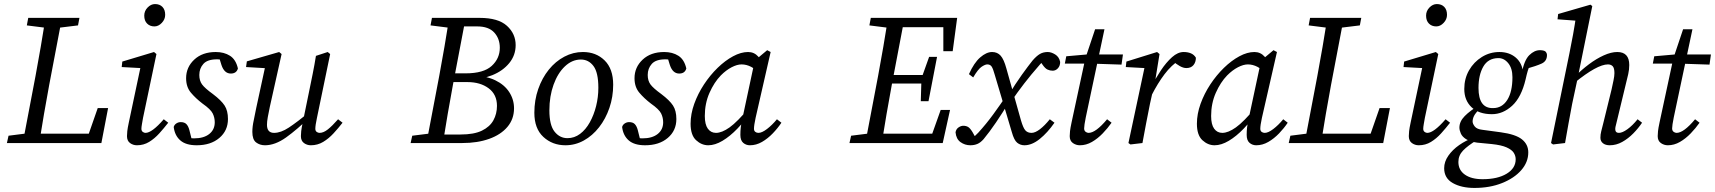

<svg xmlns="http://www.w3.org/2000/svg" viewBox="-20 -704 8441 945"><path d="M14 0 22 -36 132 -50H139L130 0ZM92 0 155 -331Q168 -402 180.5 -473.5Q193 -545 204 -616H285L222 -285Q209 -214 196.5 -142.5Q184 -71 173 0ZM112 -579 119 -616H371L364 -579L250 -565H223ZM130 0 138 -46H458L401 0L461 -172H512L479 0Z M605 -34Q605 -44 606.5 -58.5Q608 -73 614 -101L673 -380L689 -368L579 -374L582 -401L738 -448L750 -438L684 -124Q681 -107 678.5 -92.5Q676 -78 676 -70Q676 -60 682.5 -55Q689 -50 696 -50Q728 -50 786 -117L808 -100Q787 -73 764 -47.5Q741 -22 714 -5.5Q687 11 654 11Q635 11 620 0Q605 -11 605 -34ZM740 -574Q718 -574 704 -588Q690 -602 690 -627Q690 -650 706.5 -667Q723 -684 743 -684Q766 -684 779.5 -670Q793 -656 793 -631Q793 -609 776.5 -591.5Q760 -574 740 -574Z M928 0 893 -32Q907 -27 915 -25Q923 -23 935 -23Q983 -23 1010 -44.5Q1037 -66 1037 -102Q1037 -125 1027 -145.5Q1017 -166 977 -194Q943 -220 919.5 -248Q896 -276 896 -319Q896 -373 936 -410.5Q976 -448 1042 -448Q1083 -448 1112 -429.5Q1141 -411 1151 -367Q1144 -342 1116 -342Q1084 -342 1070 -384L1054 -436L1081 -407Q1074 -409 1066.5 -410.5Q1059 -412 1048 -412Q1001 -412 981 -389.5Q961 -367 961 -335Q961 -307 974.5 -288.5Q988 -270 1028 -241Q1069 -210 1085.5 -184.5Q1102 -159 1102 -118Q1102 -61 1059.5 -25Q1017 11 948 11Q895 11 867.5 -13Q840 -37 835 -79Q838 -90 848 -96.5Q858 -103 869 -103Q888 -103 897.5 -93Q907 -83 912 -64Z M1284 11Q1259 11 1240.5 -3Q1222 -17 1222 -55Q1222 -81 1229 -112.5Q1236 -144 1241 -172L1288 -389L1294 -368L1191 -374L1195 -402L1354 -448L1366 -438L1308 -178Q1302 -150 1298 -127.5Q1294 -105 1294 -90Q1294 -50 1329 -50Q1362 -50 1401.5 -76Q1441 -102 1510 -158V-132Q1442 -66 1388 -27.5Q1334 11 1284 11ZM1510 11Q1491 11 1476 0Q1461 -11 1461 -34Q1461 -44 1462.5 -58.5Q1464 -73 1470 -101L1501 -252Q1510 -296 1519 -340.5Q1528 -385 1535 -429L1593 -448L1605 -438L1540 -124Q1532 -87 1532 -70Q1532 -60 1538.5 -55Q1545 -50 1553 -50Q1572 -50 1593.5 -67Q1615 -84 1644 -117L1666 -100Q1645 -73 1621.5 -47.5Q1598 -22 1570.5 -5.5Q1543 11 1510 11Z M2001 0 2009 -36 2121 -50H2126L2117 0ZM2079 0 2142 -331Q2155 -402 2167.5 -473.5Q2180 -545 2191 -616H2272L2209 -285Q2196 -214 2183.5 -142.5Q2171 -71 2160 0ZM2099 -579 2106 -616H2231L2221 -565H2210ZM2117 0 2125 -42H2247Q2313 -42 2352 -61Q2391 -80 2408.5 -112Q2426 -144 2426 -183Q2426 -239 2385 -269.5Q2344 -300 2281 -300H2172L2180 -343H2272Q2360 -343 2400 -379.5Q2440 -416 2440 -469Q2440 -514 2412.5 -544Q2385 -574 2329 -574H2224L2231 -616H2341Q2432 -616 2475 -577Q2518 -538 2518 -482Q2518 -432 2486.5 -393.5Q2455 -355 2403 -334Q2351 -313 2289 -313L2307 -331Q2372 -331 2417.5 -309Q2463 -287 2486.5 -250.5Q2510 -214 2510 -171Q2510 -118 2477.5 -79.5Q2445 -41 2387.5 -20.5Q2330 0 2256 0Z M2763 11Q2699 11 2654.5 -30Q2610 -71 2610 -149Q2610 -211 2629 -265.5Q2648 -320 2681 -361Q2714 -402 2757.5 -425Q2801 -448 2849 -448Q2914 -448 2956 -406.5Q2998 -365 2998 -287Q2998 -227 2979.5 -173Q2961 -119 2928.5 -77.5Q2896 -36 2853.5 -12.5Q2811 11 2763 11ZM2773 -24Q2807 -24 2835 -45Q2863 -66 2883 -102Q2903 -138 2914 -182Q2925 -226 2925 -272Q2925 -347 2901 -379Q2877 -411 2839 -411Q2796 -411 2760.5 -377.5Q2725 -344 2704.5 -287Q2684 -230 2684 -161Q2684 -88 2709.5 -56Q2735 -24 2773 -24Z M3135 0 3100 -32Q3114 -27 3122 -25Q3130 -23 3142 -23Q3190 -23 3217 -44.5Q3244 -66 3244 -102Q3244 -125 3234 -145.5Q3224 -166 3184 -194Q3150 -220 3126.5 -248Q3103 -276 3103 -319Q3103 -373 3143 -410.5Q3183 -448 3249 -448Q3290 -448 3319 -429.5Q3348 -411 3358 -367Q3351 -342 3323 -342Q3291 -342 3277 -384L3261 -436L3288 -407Q3281 -409 3273.5 -410.5Q3266 -412 3255 -412Q3208 -412 3188 -389.5Q3168 -367 3168 -335Q3168 -307 3181.5 -288.5Q3195 -270 3235 -241Q3276 -210 3292.5 -184.5Q3309 -159 3309 -118Q3309 -61 3266.5 -25Q3224 11 3155 11Q3102 11 3074.5 -13Q3047 -37 3042 -79Q3045 -90 3055 -96.5Q3065 -103 3076 -103Q3095 -103 3104.5 -93Q3114 -83 3119 -64Z M3466 11Q3433 11 3406 -14Q3379 -39 3379 -95Q3379 -143 3397 -193Q3415 -243 3445 -288.5Q3475 -334 3512 -370Q3549 -406 3588 -427Q3627 -448 3662 -448Q3692 -448 3712 -425.5Q3732 -403 3750 -371L3717 -348Q3700 -363 3677 -375Q3654 -387 3630 -387Q3608 -387 3581 -373Q3554 -359 3528 -333Q3495 -299 3472 -247Q3449 -195 3449 -133Q3449 -91 3464 -70.5Q3479 -50 3504 -50Q3533 -50 3571 -77Q3609 -104 3670 -177L3678 -157Q3646 -109 3609.5 -71Q3573 -33 3536 -11Q3499 11 3466 11ZM3671 11Q3652 11 3638 -1Q3624 -13 3624 -40Q3624 -60 3626 -77Q3628 -94 3633 -116L3695 -406L3756 -457L3773 -448L3699 -124Q3691 -87 3691 -70Q3691 -60 3697.5 -55Q3704 -50 3713 -50Q3730 -50 3755 -69Q3780 -88 3804 -117L3826 -100Q3808 -73 3783.5 -47.5Q3759 -22 3730.5 -5.5Q3702 11 3671 11Z M4161 0 4169 -36 4281 -50H4286L4277 0ZM4239 0 4302 -331Q4315 -402 4327.5 -473.5Q4340 -545 4351 -616H4432L4369 -285Q4356 -214 4343.5 -142.5Q4331 -71 4320 0ZM4259 -579 4266 -616H4391L4381 -565H4370ZM4277 0 4286 -46H4603L4552 0L4610 -163H4656L4620 0ZM4334 -293 4342 -335H4549L4541 -293ZM4382 -570 4391 -616H4691L4669 -452H4623V-616L4653 -570ZM4512 -206 4515 -308 4518 -326 4553 -424H4592L4550 -206Z M4683 -53Q4686 -69 4698 -77Q4710 -85 4721 -85Q4735 -85 4745 -79Q4755 -73 4767 -53L4791 -10L4764 -23Q4781 -36 4795 -51Q4835 -95 4868.5 -141Q4902 -187 4938 -240L4951 -209Q4914 -148 4882 -101Q4850 -54 4821 -19Q4806 -2 4790.5 4.5Q4775 11 4756 11Q4729 11 4707.5 -4.5Q4686 -20 4683 -53ZM4960 -54 4876 -336Q4868 -365 4861 -376Q4854 -387 4839 -387Q4829 -387 4811.5 -375.5Q4794 -364 4770 -323L4749 -339Q4774 -395 4804.5 -421.5Q4835 -448 4863 -448Q4889 -448 4905 -430Q4921 -412 4933 -368L5005 -112Q5016 -74 5027 -62Q5038 -50 5057 -50Q5075 -50 5098.5 -68Q5122 -86 5147 -117L5170 -100Q5136 -51 5097.5 -20Q5059 11 5022 11Q5002 11 4986.5 -1.5Q4971 -14 4960 -54ZM4955 -202 4941 -231Q4977 -291 5009.5 -336Q5042 -381 5062 -406Q5082 -429 5098.5 -438.5Q5115 -448 5137 -448Q5154 -448 5173.5 -436Q5193 -424 5198 -399Q5198 -380 5187 -368Q5176 -356 5161 -356Q5148 -356 5136 -361.5Q5124 -367 5111 -386L5089 -418L5127 -413Q5118 -406 5109 -397.5Q5100 -389 5092 -379Q5055 -337 5021 -293Q4987 -249 4955 -202Z M5221 -391 5228 -427 5353 -438V-436H5507L5500 -386L5349 -391ZM5254 -101 5322 -417 5370 -560H5416L5324 -126Q5316 -86 5316 -72Q5316 -61 5323 -55.5Q5330 -50 5338 -50Q5373 -50 5429 -117L5451 -100Q5432 -73 5407.5 -47.5Q5383 -22 5354.5 -5.5Q5326 11 5295 11Q5276 11 5260.5 0Q5245 -11 5245 -34Q5245 -44 5246.5 -58.5Q5248 -73 5254 -101Z M5648 -235V-279Q5668 -319 5694 -358Q5720 -397 5748.5 -422.5Q5777 -448 5806 -448Q5826 -448 5841.5 -441.5Q5857 -435 5866 -420Q5866 -398 5854 -383.5Q5842 -369 5819 -369Q5804 -369 5786.5 -379Q5769 -389 5753 -403L5742 -414L5788 -411Q5745 -383 5711.5 -338.5Q5678 -294 5648 -235ZM5534 0 5615 -380 5631 -368 5521 -374 5524 -401 5675 -448 5687 -438 5665 -302 5660 -283 5640 -193Q5630 -144 5621 -96.5Q5612 -49 5603 0L5544 7Z M5958 11Q5925 11 5898 -14Q5871 -39 5871 -95Q5871 -143 5889 -193Q5907 -243 5937 -288.5Q5967 -334 6004 -370Q6041 -406 6080 -427Q6119 -448 6154 -448Q6184 -448 6204 -425.5Q6224 -403 6242 -371L6209 -348Q6192 -363 6169 -375Q6146 -387 6122 -387Q6100 -387 6073 -373Q6046 -359 6020 -333Q5987 -299 5964 -247Q5941 -195 5941 -133Q5941 -91 5956 -70.5Q5971 -50 5996 -50Q6025 -50 6063 -77Q6101 -104 6162 -177L6170 -157Q6138 -109 6101.5 -71Q6065 -33 6028 -11Q5991 11 5958 11ZM6163 11Q6144 11 6130 -1Q6116 -13 6116 -40Q6116 -60 6118 -77Q6120 -94 6125 -116L6187 -406L6248 -457L6265 -448L6191 -124Q6183 -87 6183 -70Q6183 -60 6189.5 -55Q6196 -50 6205 -50Q6222 -50 6247 -69Q6272 -88 6296 -117L6318 -100Q6300 -73 6275.5 -47.5Q6251 -22 6222.5 -5.5Q6194 11 6163 11Z M6323 0 6331 -36 6441 -50H6448L6439 0ZM6401 0 6464 -331Q6477 -402 6489.5 -473.5Q6502 -545 6513 -616H6594L6531 -285Q6518 -214 6505.5 -142.5Q6493 -71 6482 0ZM6421 -579 6428 -616H6680L6673 -579L6559 -565H6532ZM6439 0 6447 -46H6767L6710 0L6770 -172H6821L6788 0Z M6914 -34Q6914 -44 6915.5 -58.5Q6917 -73 6923 -101L6982 -380L6998 -368L6888 -374L6891 -401L7047 -448L7059 -438L6993 -124Q6990 -107 6987.5 -92.5Q6985 -78 6985 -70Q6985 -60 6991.5 -55Q6998 -50 7005 -50Q7037 -50 7095 -117L7117 -100Q7096 -73 7073 -47.5Q7050 -22 7023 -5.5Q6996 11 6963 11Q6944 11 6929 0Q6914 -11 6914 -34ZM7049 -574Q7027 -574 7013 -588Q6999 -602 6999 -627Q6999 -650 7015.5 -667Q7032 -684 7052 -684Q7075 -684 7088.5 -670Q7102 -656 7102 -631Q7102 -609 7085.5 -591.5Q7069 -574 7049 -574Z M7163 -76Q7163 -106 7189 -132.5Q7215 -159 7260 -186L7271 -177Q7242 -148 7235 -133.5Q7228 -119 7228 -106Q7228 -95 7238.5 -81.5Q7249 -68 7277 -65L7366 -53Q7440 -43 7471 -18Q7502 7 7502 46Q7502 94 7467.5 133.5Q7433 173 7373 197Q7313 221 7237 221Q7173 221 7130.5 197Q7088 173 7088 124Q7088 92 7108.5 62.5Q7129 33 7162 10Q7195 -13 7232 -26L7250 -15Q7204 13 7181 37Q7158 61 7158 93Q7158 133 7190 155.5Q7222 178 7277 178Q7351 178 7395.5 151Q7440 124 7440 80Q7440 63 7430.5 48Q7421 33 7395.5 21.5Q7370 10 7322 5L7250 -2Q7215 -7 7196 -19Q7177 -31 7170 -47Q7163 -63 7163 -76ZM7329 -172Q7373 -172 7398.5 -212Q7424 -252 7424 -324Q7424 -368 7403 -393.5Q7382 -419 7353 -418Q7304 -417 7280.5 -376Q7257 -335 7257 -271Q7257 -170 7329 -172ZM7187 -266Q7187 -317 7210.5 -358Q7234 -399 7273.5 -423.5Q7313 -448 7360 -448Q7408 -448 7440 -421Q7472 -394 7477 -345L7470 -344Q7482 -408 7507 -432.5Q7532 -457 7559 -457Q7577 -457 7586 -451Q7594 -443 7594 -433Q7594 -403 7567.5 -391Q7541 -379 7491 -365L7513 -390Q7505 -374 7499.5 -355.5Q7494 -337 7489 -314Q7468 -225 7422.5 -183.5Q7377 -142 7323 -142Q7259 -142 7223 -176Q7187 -210 7187 -266Z M7624 7 7614 0 7704 -439Q7714 -487 7722.5 -534.5Q7731 -582 7738 -630L7753 -601L7646 -609L7649 -635L7808 -681L7817 -674L7748 -334L7745 -319L7718 -193Q7709 -144 7700 -96Q7691 -48 7683 0ZM7903 11Q7882 11 7869.5 1Q7857 -9 7857 -26Q7857 -42 7861 -57.5Q7865 -73 7872 -101L7912 -264Q7917 -287 7921.5 -308.5Q7926 -330 7926 -344Q7926 -369 7917.5 -378Q7909 -387 7894 -387Q7841 -387 7729 -296L7734 -330Q7765 -361 7801 -388Q7837 -415 7873.5 -431.5Q7910 -448 7940 -448Q7999 -448 7999 -384Q7999 -362 7994 -339.5Q7989 -317 7983 -294L7942 -124Q7938 -105 7934 -91Q7930 -77 7930 -69Q7930 -50 7948 -50Q7965 -50 7990 -68Q8015 -86 8040 -117L8062 -100Q8044 -73 8019 -47.5Q7994 -22 7964.5 -5.5Q7935 11 7903 11Z M8115 -391 8122 -427 8247 -438V-436H8401L8394 -386L8243 -391ZM8148 -101 8216 -417 8264 -560H8310L8218 -126Q8210 -86 8210 -72Q8210 -61 8217 -55.5Q8224 -50 8232 -50Q8267 -50 8323 -117L8345 -100Q8326 -73 8301.5 -47.5Q8277 -22 8248.5 -5.5Q8220 11 8189 11Q8170 11 8154.5 0Q8139 -11 8139 -34Q8139 -44 8140.5 -58.5Q8142 -73 8148 -101Z"/></svg>

Font: Lisu Bosa ExtraLight
Style: Italic
Weight: 200
Italic angle: -19°
Designer: David Morse, Annie Olsen, Victor Gaultney, Frank Grießhammer (Latin)
Foundry: SIL International
Version: Version 2.000